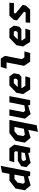

<svg xmlns="http://www.w3.org/2000/svg" viewBox="1977 -2782 1005 5000"><g transform="rotate(-90 2480.0 -282.5)"><path d="M403 0H511.5L660 -765L489.5 -735L451.5 -540H275L71.5 -381.5L24.5 -139.5L152.5 13L381.5 -56ZM195 -179 224 -328.5 319.5 -408.5H433L385.5 -162.5L233.5 -137.5Z M1009 0H1131.5L1212.5 -416.5L1119 -541H791.5L752 -414.5H1011L1043.5 -382L1031.5 -321.5H792.5L653 -233.5L626.5 -96.5L738 11L994.5 -50ZM786.5 -162 793 -196.5 839 -226.5H1013L996 -139L822.5 -105.5Z M1547.5 200 1718.5 170 1856.5 -541H1515L1312 -382.5L1265 -140.5L1392.5 12L1596 -49.5ZM1435 -180 1464 -329.5 1559.5 -409.5H1673.5L1626 -163.5L1474 -138.5Z M2131 -541H1968.5L1890 -135.5L2008.5 12L2233.5 -53.5L2249 0H2371.5L2476.5 -541H2314L2238.5 -152.5L2098 -129.5L2059 -171Z M2650 0H2954L2993.5 -125.5H2749.5L2686 -211.5L2689.5 -228.5H2979L3045 -284.5L3072 -425.5L2990 -541H2755L2562 -356.5L2528.5 -184.5ZM2711 -323.5 2812.5 -425.5H2911.5L2934 -396.5L2925.5 -353.5L2895 -323.5Z M3372 0.5H3598.5L3642.5 -150H3486L3439 -216L3525 -657.5L3453 -765H3235L3191 -614.5H3354L3265.5 -159Z M3890 0H4194L4233.5 -125.5H3989.5L3926 -211.5L3929.5 -228.5H4219L4285 -284.5L4312 -425.5L4230 -541H3995L3802 -356.5L3768.5 -184.5ZM3951 -323.5 4052.5 -425.5H4151.5L4174 -396.5L4165.5 -353.5L4135 -323.5Z M4387.5 0H4730L4835.5 -113L4852 -197.5L4629.5 -378.5L4635.5 -408.5L4655 -423H4900.5L4908.5 -541H4569.5L4464 -428L4448 -343.5L4672 -162.5L4666.5 -132.5L4646.5 -118H4395.5Z"/></g></svg>

Font: Monaspace Krypton ExtraBold
Style: Italic
Weight: 800
Italic angle: -11°
Designer: Riley Cran & the Lettermatic Team
Foundry: Lettermatic
Version: Version 1.101 (Monaspace Krypton)